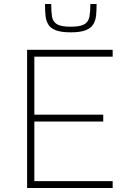

<svg xmlns="http://www.w3.org/2000/svg" viewBox="-20 -936 638 956"><path d="M115 0V-688H541V-654H151V-365H494V-331H151V-34H541V0ZM332 -775Q284 -775 257.5 -785.5Q231 -796 220 -815Q209 -834 206.5 -859.5Q204 -885 204 -916H235Q235 -879 239 -853.5Q243 -828 263.5 -815.5Q284 -803 332 -803Q380 -803 400.5 -815.5Q421 -828 425.5 -853.5Q430 -879 430 -916H461Q461 -885 458.5 -859.5Q456 -834 444.5 -815Q433 -796 406.5 -785.5Q380 -775 332 -775Z"/></svg>

Font: Saira Thin
Style: Regular
Weight: 100
Designer: Hector Gatti with collaboration of the Omnibus-Type team
Foundry: Omnibus-Type
Version: Version 1.101